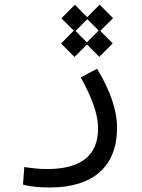

<svg xmlns="http://www.w3.org/2000/svg" viewBox="-20 -598 626 844"><path d="M199.7 226.1C389.6 226.1 494.6 133.8 494.6 -36.6C494.6 -112.3 465.3 -199.2 406.7 -295.9L335 -257.8C387.2 -163.1 411.1 -92.8 411.1 -33.2C411.1 86.4 334.5 145 188.5 145C147.5 145 123.5 141.6 86.9 136.2L81.1 213.4C116.7 223.1 150.4 226.1 199.7 226.1ZM307.6 -347.7 362.3 -402.3 416.5 -348.1 475.6 -407.2 420.9 -462.4 477.1 -518.1 418 -577.6 363.3 -522.5 309.1 -577.1 250 -517.6 304.2 -463.4 248.5 -406.7ZM361.8 -411.6 312 -461.9 363.8 -513.7 413.6 -463.9Z"/></svg>

Font: Cascadia Code SemiLight
Style: Regular
Weight: 350
Monospace: yes
Designer: Aaron Bell
Foundry: Saja Typeworks
Version: Version 2404.023